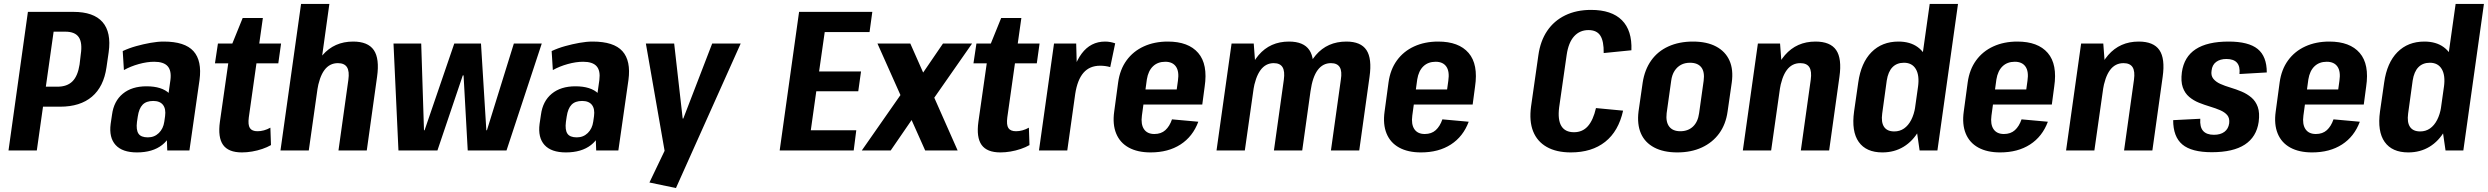

<svg xmlns="http://www.w3.org/2000/svg" viewBox="-20 -760 12569 970"><path d="M121 -700H351Q453 -700 498 -648.5Q543 -597 529 -496L518 -420Q504 -322 444.5 -271.5Q385 -221 284 -221H191L205 -322H270Q319 -322 346 -349Q373 -376 382 -434L388 -485Q397 -544 378 -572Q359 -600 310 -600H219L255 -629L166 0H23Z M818 -192 841 -356Q847 -403 827 -425.5Q807 -448 759 -448Q723 -448 681.5 -436.5Q640 -425 606 -406L600 -502Q632 -517 668 -527Q704 -537 740 -543.5Q776 -550 807 -550Q914 -550 957.5 -501.5Q1001 -453 988 -356L937 0H825ZM672 10Q598 10 564 -27.5Q530 -65 539 -134L546 -181Q555 -249 600.5 -286.5Q646 -324 720 -324Q798 -324 835.5 -287.5Q873 -251 864 -182L857 -135Q847 -65 799 -27.5Q751 10 672 10ZM727 -66Q760 -66 782.5 -88Q805 -110 810 -145L814 -173Q819 -210 803.5 -230Q788 -250 754 -250Q719 -250 700.5 -231Q682 -212 676 -171L672 -144Q667 -104 679.5 -85Q692 -66 727 -66Z M1202 10Q1134 10 1107 -28Q1080 -66 1091 -145L1144 -516L1206 -669H1308L1237 -167Q1232 -129 1242.5 -113Q1253 -97 1281 -97Q1297 -97 1313.5 -101.5Q1330 -106 1346 -115L1349 -27Q1330 -16 1305 -7.5Q1280 1 1253.5 5.5Q1227 10 1202 10ZM1081 -540H1400L1386 -440H1066Z M1740 -357Q1746 -400 1733 -420.5Q1720 -441 1687 -441Q1645 -441 1619 -406Q1593 -371 1582 -300L1525 -230L1531 -279Q1550 -413 1609.5 -481.5Q1669 -550 1764 -550Q1839 -550 1868.5 -507Q1898 -464 1885 -372L1833 0H1690ZM1501 -740H1644L1594 -381L1540 0H1397Z M1968 -540H2108L2122 -102H2125L2275 -540H2410L2437 -102H2440L2576 -540H2717L2539 0H2343L2322 -379H2318L2190 0H1993Z M2985 -192 3008 -356Q3014 -403 2994 -425.5Q2974 -448 2926 -448Q2890 -448 2848.5 -436.5Q2807 -425 2773 -406L2767 -502Q2799 -517 2835 -527Q2871 -537 2907 -543.5Q2943 -550 2974 -550Q3081 -550 3124.5 -501.5Q3168 -453 3155 -356L3104 0H2992ZM2839 10Q2765 10 2731 -27.5Q2697 -65 2706 -134L2713 -181Q2722 -249 2767.5 -286.5Q2813 -324 2887 -324Q2965 -324 3002.5 -287.5Q3040 -251 3031 -182L3024 -135Q3014 -65 2966 -27.5Q2918 10 2839 10ZM2894 -66Q2927 -66 2949.5 -88Q2972 -110 2977 -145L2981 -173Q2986 -210 2970.5 -230Q2955 -250 2921 -250Q2886 -250 2867.5 -231Q2849 -212 2843 -171L2839 -144Q2834 -104 2846.5 -85Q2859 -66 2894 -66Z M3261 162 3362 -49 3342 27 3243 -540H3386L3429 -161H3432L3578 -540H3722L3395 190Z M4044 -102H4306L4293 0H3919L4017 -700H4387L4373 -598H4114L4158 -678L4110 -342L4086 -399H4330L4316 -299H4072L4112 -356L4065 -22Z M4413 -540H4579L4818 0H4654ZM4544 -301 4660 -262 4480 0H4334ZM4567 -281 4744 -540H4891L4683 -242Z M5034 10Q4966 10 4939 -28Q4912 -66 4923 -145L4976 -516L5038 -669H5140L5069 -167Q5064 -129 5074.5 -113Q5085 -97 5113 -97Q5129 -97 5145.5 -101.5Q5162 -106 5178 -115L5181 -27Q5162 -16 5137 -7.5Q5112 1 5085.5 5.5Q5059 10 5034 10ZM4913 -540H5232L5218 -440H4898Z M5305 -540H5417L5422 -356L5372 0H5229ZM5383 -312Q5399 -428 5444.5 -489Q5490 -550 5563 -550Q5577 -550 5590 -547.5Q5603 -545 5614 -541L5589 -421Q5565 -428 5538 -428Q5485 -428 5454 -392.5Q5423 -357 5412 -285Z M5793 10Q5727 10 5682.5 -14.5Q5638 -39 5619 -85.5Q5600 -132 5609 -196L5629 -344Q5638 -409 5671.5 -455Q5705 -501 5758.5 -525.5Q5812 -550 5880 -550Q5984 -550 6033.5 -492.5Q6083 -435 6066 -322L6054 -232H5731L5742 -308H5951L5920 -273L5931 -352Q5938 -399 5921 -423.5Q5904 -448 5867 -448Q5829 -448 5805 -425Q5781 -402 5774 -359L5749 -176Q5743 -132 5759.5 -107.5Q5776 -83 5812 -83Q5846 -83 5867.5 -102.5Q5889 -122 5901 -157L6034 -145Q6006 -70 5944 -30Q5882 10 5793 10Z M6754 -357Q6761 -400 6748.5 -420.5Q6736 -441 6704 -441Q6663 -441 6637 -406Q6611 -371 6601 -300L6543 -230L6549 -279Q6569 -413 6627.5 -481.5Q6686 -550 6782 -550Q6855 -550 6883.5 -507Q6912 -464 6899 -372L6847 0H6704ZM6202 -540H6314L6325 -394L6269 0H6126ZM6466 -357Q6472 -400 6459.5 -420.5Q6447 -441 6415 -441Q6374 -441 6348 -405.5Q6322 -370 6311 -300L6254 -230L6260 -279Q6280 -413 6338.5 -481.5Q6397 -550 6492 -550Q6566 -550 6595 -507Q6624 -464 6611 -372L6559 0H6416Z M7159 10Q7093 10 7048.5 -14.5Q7004 -39 6985 -85.5Q6966 -132 6975 -196L6995 -344Q7004 -409 7037.5 -455Q7071 -501 7124.5 -525.5Q7178 -550 7246 -550Q7350 -550 7399.5 -492.5Q7449 -435 7432 -322L7420 -232H7097L7108 -308H7317L7286 -273L7297 -352Q7304 -399 7287 -423.5Q7270 -448 7233 -448Q7195 -448 7171 -425Q7147 -402 7140 -359L7115 -176Q7109 -132 7125.5 -107.5Q7142 -83 7178 -83Q7212 -83 7233.5 -102.5Q7255 -122 7267 -157L7400 -145Q7372 -70 7310 -30Q7248 10 7159 10Z M7916 10Q7843 10 7794.5 -17.5Q7746 -45 7725.5 -96.5Q7705 -148 7715 -222L7752 -481Q7762 -553 7796.5 -604Q7831 -655 7887.5 -682.5Q7944 -710 8018 -710Q8122 -710 8174 -658Q8226 -606 8222 -506L8082 -492Q8083 -552 8065 -580Q8047 -608 8005 -608Q7961 -608 7932.5 -576.5Q7904 -545 7895 -483L7857 -218Q7849 -155 7868 -123.5Q7887 -92 7932 -92Q7975 -92 8002 -122.5Q8029 -153 8043 -214L8180 -201Q8157 -97 8089.5 -43.5Q8022 10 7916 10Z M8454 10Q8384 10 8337 -15Q8290 -40 8270 -86Q8250 -132 8258 -197L8279 -343Q8289 -408 8322 -454.5Q8355 -501 8409 -525.5Q8463 -550 8533 -550Q8603 -550 8650 -525Q8697 -500 8717.5 -454Q8738 -408 8729 -343L8708 -197Q8699 -132 8665.5 -86Q8632 -40 8578 -15Q8524 10 8454 10ZM8469 -97Q8508 -97 8533 -120.5Q8558 -144 8564 -188L8587 -352Q8593 -397 8575 -420Q8557 -443 8518 -443Q8492 -443 8472.5 -432.5Q8453 -422 8440 -402Q8427 -382 8423 -352L8400 -188Q8395 -144 8413 -120.5Q8431 -97 8469 -97Z M9128 -357Q9134 -400 9121 -420.5Q9108 -441 9075 -441Q9033 -441 9007 -406Q8981 -371 8970 -300L8912 -230L8919 -279Q8938 -413 8997.5 -481.5Q9057 -550 9152 -550Q9227 -550 9256.5 -507Q9286 -464 9273 -372L9221 0H9078ZM8861 -540H8973L8984 -394L8928 0H8785Z M9490 10Q9408 10 9370.5 -43Q9333 -96 9347 -197L9368 -343Q9382 -443 9435 -496.5Q9488 -550 9571 -550Q9630 -550 9668.5 -522Q9707 -494 9722.5 -441.5Q9738 -389 9728 -315L9715 -227Q9705 -154 9674.5 -100.5Q9644 -47 9597 -18.5Q9550 10 9490 10ZM9550 -96Q9578 -96 9599.5 -111Q9621 -126 9635.5 -154Q9650 -182 9656 -220L9670 -321Q9678 -379 9659 -411Q9640 -443 9599 -443Q9563 -443 9541 -420.5Q9519 -398 9512 -353L9489 -186Q9483 -142 9498.5 -119Q9514 -96 9550 -96ZM9651 -187 9729 -740H9872L9768 0H9678Z M10085 10Q10019 10 9974.5 -14.5Q9930 -39 9911 -85.5Q9892 -132 9901 -196L9921 -344Q9930 -409 9963.5 -455Q9997 -501 10050.5 -525.5Q10104 -550 10172 -550Q10276 -550 10325.5 -492.5Q10375 -435 10358 -322L10346 -232H10023L10034 -308H10243L10212 -273L10223 -352Q10230 -399 10213 -423.5Q10196 -448 10159 -448Q10121 -448 10097 -425Q10073 -402 10066 -359L10041 -176Q10035 -132 10051.5 -107.5Q10068 -83 10104 -83Q10138 -83 10159.5 -102.5Q10181 -122 10193 -157L10326 -145Q10298 -70 10236 -30Q10174 10 10085 10Z M10761 -357Q10767 -400 10754 -420.5Q10741 -441 10708 -441Q10666 -441 10640 -406Q10614 -371 10603 -300L10545 -230L10552 -279Q10571 -413 10630.5 -481.5Q10690 -550 10785 -550Q10860 -550 10889.5 -507Q10919 -464 10906 -372L10854 0H10711ZM10494 -540H10606L10617 -394L10561 0H10418Z M11154 9Q11052 9 11005.5 -30Q10959 -69 10959 -153L11096 -160Q11093 -118 11110.5 -98.5Q11128 -79 11165 -79Q11198 -79 11218 -94Q11238 -109 11242 -137Q11245 -163 11232.5 -178Q11220 -193 11197 -203Q11174 -213 11145.5 -221.5Q11117 -230 11089.5 -241Q11062 -252 11040 -270.5Q11018 -289 11007.5 -319Q10997 -349 11003 -395Q11014 -473 11073 -511.5Q11132 -550 11239 -550Q11340 -550 11386 -512.5Q11432 -475 11432 -394L11294 -386Q11298 -424 11281.5 -443Q11265 -462 11228 -462Q11196 -462 11176 -447Q11156 -432 11153 -403Q11149 -378 11162 -362Q11175 -346 11197.5 -336Q11220 -326 11248.5 -317.5Q11277 -309 11304.5 -297.5Q11332 -286 11354 -267.5Q11376 -249 11386.5 -219.5Q11397 -190 11391 -144Q11380 -68 11321 -29.5Q11262 9 11154 9Z M11661 10Q11595 10 11550.5 -14.5Q11506 -39 11487 -85.5Q11468 -132 11477 -196L11497 -344Q11506 -409 11539.5 -455Q11573 -501 11626.5 -525.5Q11680 -550 11748 -550Q11852 -550 11901.5 -492.5Q11951 -435 11934 -322L11922 -232H11599L11610 -308H11819L11788 -273L11799 -352Q11806 -399 11789 -423.5Q11772 -448 11735 -448Q11697 -448 11673 -425Q11649 -402 11642 -359L11617 -176Q11611 -132 11627.5 -107.5Q11644 -83 11680 -83Q11714 -83 11735.5 -102.5Q11757 -122 11769 -157L11902 -145Q11874 -70 11812 -30Q11750 10 11661 10Z M12147 10Q12065 10 12027.5 -43Q11990 -96 12004 -197L12025 -343Q12039 -443 12092 -496.5Q12145 -550 12228 -550Q12287 -550 12325.5 -522Q12364 -494 12379.5 -441.5Q12395 -389 12385 -315L12372 -227Q12362 -154 12331.5 -100.5Q12301 -47 12254 -18.5Q12207 10 12147 10ZM12207 -96Q12235 -96 12256.5 -111Q12278 -126 12292.5 -154Q12307 -182 12313 -220L12327 -321Q12335 -379 12316 -411Q12297 -443 12256 -443Q12220 -443 12198 -420.5Q12176 -398 12169 -353L12146 -186Q12140 -142 12155.5 -119Q12171 -96 12207 -96ZM12308 -187 12386 -740H12529L12425 0H12335Z"/></svg>

Font: Pathway Extreme Condensed
Style: Bold Italic
Weight: 700
Width: 3
Italic angle: -8°
Version: Version 1.001;gftools[0.9.26]